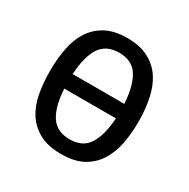

<svg xmlns="http://www.w3.org/2000/svg" viewBox="-127 -654 755 767"><g transform="rotate(30 250.0 -270.0)"><path d="M250 -3Q190 -3 150.5 -24Q111 -45 87.5 -81Q64 -117 55 -165.5Q46 -214 46 -270Q46 -325 55.5 -374Q65 -423 88.5 -459Q112 -495 151 -516Q190 -537 250 -537Q308 -537 347.5 -516Q387 -495 410.5 -459Q434 -423 444 -374Q454 -325 454 -270Q454 -215 444.5 -166.5Q435 -118 411.5 -81.5Q388 -45 349 -24Q310 -3 250 -3ZM250 -470Q190 -470 162.5 -427Q135 -384 131 -303H369Q364 -384 337 -427Q310 -470 250 -470ZM250 -71Q310 -71 337 -114Q364 -157 369 -236H131Q135 -157 162.5 -114Q190 -71 250 -71Z"/></g></svg>

Font: D2Coding
Style: Regular
Weight: 400
Monospace: yes
Designer: Yong-Rak Park; Jeong-Hwan Yoon; Sang-Min Lee;
Foundry: NHN Corporation
Version: Version 1.3.2; Build 20180524